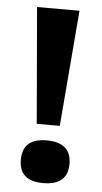

<svg xmlns="http://www.w3.org/2000/svg" viewBox="-50 -693 393 739"><g transform="rotate(5 146.0 -323.5)"><path d="M101 -212 63 -660H227L190 -212ZM145 13Q52 13 52 -69Q52 -152 145 -152Q240 -152 240 -69Q240 13 145 13Z"/></g></svg>

Font: Bricolage Grotesque 12pt Bricolage Grotesque 10pt Regular
Style: Bold
Weight: 700
Designer: Mathieu Triay
Foundry: Atelier Triay
Version: Version 1.001; ttfautohint (v1.8.4.7-5d5b);gftools[0.9.33.de